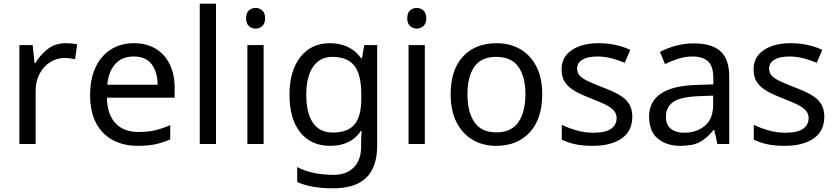

<svg xmlns="http://www.w3.org/2000/svg" viewBox="-20 -780 4530 1040"><path d="M335 -546Q350 -546 367.5 -544.5Q385 -543 398 -540L387 -459Q374 -462 358.5 -464Q343 -466 329 -466Q288 -466 252 -443.5Q216 -421 194.5 -380.5Q173 -340 173 -286V0H85V-536H157L167 -438H171Q197 -482 238 -514Q279 -546 335 -546Z M705 -546Q774 -546 823.5 -516Q873 -486 899.5 -431.5Q926 -377 926 -304V-251H559Q561 -160 605.5 -112.5Q650 -65 730 -65Q781 -65 820.5 -74.5Q860 -84 902 -102V-25Q861 -7 821 1.5Q781 10 726 10Q650 10 591.5 -21Q533 -52 500.5 -113.5Q468 -175 468 -264Q468 -352 497.5 -415Q527 -478 580.5 -512Q634 -546 705 -546ZM704 -474Q641 -474 604.5 -433.5Q568 -393 561 -321H834Q833 -389 802 -431.5Q771 -474 704 -474Z M1150 0H1062V-760H1150Z M1365 -737Q1385 -737 1400.5 -723.5Q1416 -710 1416 -681Q1416 -653 1400.5 -639Q1385 -625 1365 -625Q1343 -625 1328 -639Q1313 -653 1313 -681Q1313 -710 1328 -723.5Q1343 -737 1365 -737ZM1408 -536V0H1320V-536Z M1768 -546Q1821 -546 1863.5 -526Q1906 -506 1936 -465H1941L1953 -536H2023V9Q2023 124 1964.5 182Q1906 240 1783 240Q1665 240 1590 206V125Q1669 167 1788 167Q1857 167 1896.5 126.5Q1936 86 1936 16V-5Q1936 -17 1937 -39.5Q1938 -62 1939 -71H1935Q1881 10 1769 10Q1665 10 1606.5 -63Q1548 -136 1548 -267Q1548 -395 1606.5 -470.5Q1665 -546 1768 -546ZM1780 -472Q1713 -472 1676 -418.5Q1639 -365 1639 -266Q1639 -167 1675.5 -114.5Q1712 -62 1782 -62Q1863 -62 1900 -105.5Q1937 -149 1937 -246V-267Q1937 -377 1899 -424.5Q1861 -472 1780 -472Z M2238 -737Q2258 -737 2273.5 -723.5Q2289 -710 2289 -681Q2289 -653 2273.5 -639Q2258 -625 2238 -625Q2216 -625 2201 -639Q2186 -653 2186 -681Q2186 -710 2201 -723.5Q2216 -737 2238 -737ZM2281 -536V0H2193V-536Z M2917 -269Q2917 -136 2849.5 -63Q2782 10 2667 10Q2596 10 2540.5 -22.5Q2485 -55 2453 -117.5Q2421 -180 2421 -269Q2421 -402 2488 -474Q2555 -546 2670 -546Q2743 -546 2798.5 -513.5Q2854 -481 2885.5 -419.5Q2917 -358 2917 -269ZM2512 -269Q2512 -174 2549.5 -118.5Q2587 -63 2669 -63Q2750 -63 2788 -118.5Q2826 -174 2826 -269Q2826 -364 2788 -418Q2750 -472 2668 -472Q2586 -472 2549 -418Q2512 -364 2512 -269Z M3405 -148Q3405 -70 3347 -30Q3289 10 3191 10Q3135 10 3094.5 1Q3054 -8 3023 -24V-104Q3055 -88 3100.5 -74.5Q3146 -61 3193 -61Q3260 -61 3290 -82.5Q3320 -104 3320 -140Q3320 -160 3309 -176Q3298 -192 3269.5 -208Q3241 -224 3188 -244Q3136 -264 3099 -284Q3062 -304 3042 -332Q3022 -360 3022 -404Q3022 -472 3077.5 -509Q3133 -546 3223 -546Q3272 -546 3314.5 -536.5Q3357 -527 3394 -510L3364 -440Q3330 -454 3293 -464Q3256 -474 3217 -474Q3163 -474 3134.5 -456.5Q3106 -439 3106 -409Q3106 -387 3119 -371.5Q3132 -356 3162.5 -341.5Q3193 -327 3244 -307Q3295 -288 3331 -268Q3367 -248 3386 -219.5Q3405 -191 3405 -148Z M3738 -545Q3836 -545 3883 -502Q3930 -459 3930 -365V0H3866L3849 -76H3845Q3810 -32 3771.5 -11Q3733 10 3665 10Q3592 10 3544 -28.5Q3496 -67 3496 -149Q3496 -229 3559 -272.5Q3622 -316 3753 -320L3844 -323V-355Q3844 -422 3815 -448Q3786 -474 3733 -474Q3691 -474 3653 -461.5Q3615 -449 3582 -433L3555 -499Q3590 -518 3638 -531.5Q3686 -545 3738 -545ZM3764 -259Q3664 -255 3625.5 -227Q3587 -199 3587 -148Q3587 -103 3614.5 -82Q3642 -61 3685 -61Q3753 -61 3798 -98.5Q3843 -136 3843 -214V-262Z M4445 -148Q4445 -70 4387 -30Q4329 10 4231 10Q4175 10 4134.5 1Q4094 -8 4063 -24V-104Q4095 -88 4140.5 -74.5Q4186 -61 4233 -61Q4300 -61 4330 -82.5Q4360 -104 4360 -140Q4360 -160 4349 -176Q4338 -192 4309.5 -208Q4281 -224 4228 -244Q4176 -264 4139 -284Q4102 -304 4082 -332Q4062 -360 4062 -404Q4062 -472 4117.5 -509Q4173 -546 4263 -546Q4312 -546 4354.5 -536.5Q4397 -527 4434 -510L4404 -440Q4370 -454 4333 -464Q4296 -474 4257 -474Q4203 -474 4174.5 -456.5Q4146 -439 4146 -409Q4146 -387 4159 -371.5Q4172 -356 4202.5 -341.5Q4233 -327 4284 -307Q4335 -288 4371 -268Q4407 -248 4426 -219.5Q4445 -191 4445 -148Z"/></svg>

Font: Noto Sans Carian
Style: Regular
Weight: 400
Designer: Monotype Design Team
Foundry: Monotype Imaging Inc.
Version: Version 2.002; ttfautohint (v1.8.4.7-5d5b)